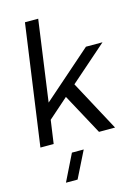

<svg xmlns="http://www.w3.org/2000/svg" viewBox="-141 -807 813 1121"><g transform="rotate(-15 266.0 -246.5)"><path d="M532.2 -500 310.1 -305.2 474.1 0H377L243.2 -247.1L123 -141.1L103 0H22.9L125 -730H205.1L137.2 -241.2L432.1 -500ZM113.8 236.8 192.9 76.2H264.2L184.1 236.8Z"/></g></svg>

Font: Human Sans
Style: Italic
Weight: 400
Italic angle: -8°
Designer: Tim Radville
Foundry: Continuum
Version: Version 1.000;FEAKit 1.0